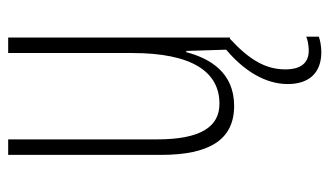

<svg xmlns="http://www.w3.org/2000/svg" viewBox="-184 -384 787 458"><g transform="rotate(-90 209.0 -155.5)"><path d="M272 132C272 86 294 47 345 0H348V-529H311V-233C311 -90 266 -25 190 -25C135 -25 105 -70 105 -174V-529H68V-165C68 -49 104 10 185 10C264 10 298 -47 313 -104H316L319 -9C268 34 237 85 237 138C237 190 265 218 313 218C328 218 342 215 350 212V182C344 185 329 188 317 188C287 188 272 169 272 132Z"/></g></svg>

Font: Noto Sans Armenian ExtraCondensed ExtraLight
Style: Regular
Weight: 200
Width: 2
Designer: Monotype Design Team
Foundry: Monotype Imaging Inc.
Version: Version 2.008